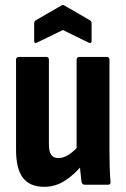

<svg xmlns="http://www.w3.org/2000/svg" viewBox="-20 -714 486 742"><path d="M151 8Q95 8 68.5 -27Q42 -62 42 -135V-483Q42 -494 54 -494H158Q169 -494 169 -483V-157Q169 -128 178 -115.5Q187 -103 205 -103Q226 -103 247 -117Q268 -131 289 -156L303 -83Q273 -44 234.5 -18Q196 8 151 8ZM308 0Q298 0 295 -11Q293 -28 290.5 -51.5Q288 -75 288 -94L276 -130V-483Q276 -494 288 -494H392Q403 -494 403 -483V-127Q403 -94 404 -65Q405 -36 407 -13Q409 0 397 0ZM124 -550Q112 -544 112 -556V-623Q112 -632 119 -636L216 -692Q223 -697 230 -692L327 -636Q334 -632 334 -623V-556Q334 -544 321 -550L223 -598Z"/></svg>

Font: Sofia Sans Condensed ExtraBold
Style: Regular
Weight: 800
Designer: Botio Nikoltchev, Ani Petrova
Foundry: lettersoup
Version: Version 4.101